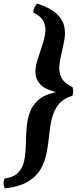

<svg xmlns="http://www.w3.org/2000/svg" viewBox="-72 -768 466 1065"><path d="M135 -748Q207 -724 241 -693Q275 -662 283.5 -625.5Q292 -589 285.5 -550.5Q279 -512 269.5 -474Q260 -436 257 -401Q254 -366 269.5 -336Q285 -306 330 -285Q338 -262 330 -237Q278 -221 252 -187.5Q226 -154 215.5 -110Q205 -66 200.5 -17Q196 32 186.5 80Q177 128 154 169Q131 210 83.5 239Q36 268 -45 277Q-59 250 -46 222Q5 215 29.5 189Q54 163 62 124.5Q70 86 71 40.5Q72 -5 75 -51.5Q78 -98 91.5 -139.5Q105 -181 139 -212Q173 -243 238 -257Q177 -273 152 -299.5Q127 -326 125 -360Q123 -394 134.5 -431.5Q146 -469 159.5 -508Q173 -547 178.5 -583Q184 -619 170 -648.5Q156 -678 112 -699Q113 -713 119 -726.5Q125 -740 135 -748Z"/></svg>

Font: Vollkorn
Style: Bold Italic
Weight: 700
Italic angle: -11°
Designer: Friedrich Althausen
Foundry: Friedrich Althausen
Version: Version 5.000; ttfautohint (v1.8.3)